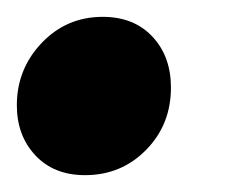

<svg xmlns="http://www.w3.org/2000/svg" viewBox="-24 -190 273 228"><path d="M-4 -65Q-4 -108 25.5 -139Q55 -170 98 -170Q135 -170 157 -146.5Q179 -123 179 -86Q179 -42 149.5 -12Q120 18 77 18Q40 18 18 -5.5Q-4 -29 -4 -65Z"/></svg>

Font: Fira Sans Condensed ExtraBold
Style: Italic
Weight: 800
Width: 3
Italic angle: -8°
Designer: bBox Type GmbH & Carrois Corporate GbR & Edenspiekermann AG
Foundry: bBox Type GmbH & Carrois Corporate GbR & Edenspiekermann AG
Version: Version 4.301